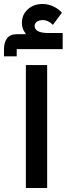

<svg xmlns="http://www.w3.org/2000/svg" viewBox="-59 -945 335 965"><path d="M71 -618H178V0H71ZM25 -698V-662H-39V-697Q-39 -732 -23.5 -752.5Q-8 -773 26 -773H69L70 -777Q51 -799 51 -830Q51 -871 80.5 -898Q110 -925 155 -925Q182 -925 208.5 -913Q235 -901 252 -881L207 -820Q184 -844 155 -844Q137 -844 126 -835.5Q115 -827 115 -815Q115 -779 185 -779H256V-698Z"/></svg>

Font: IBM Plex Arabic SemiBold
Style: Regular
Weight: 600
Designer: Mike Abbink, Paul van der Laan, Pieter van Rosmalen, Wael Morcos, Khajak Apelian
Foundry: Bold Monday
Version: Version 1.0